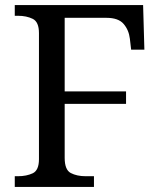

<svg xmlns="http://www.w3.org/2000/svg" viewBox="-20 -734 630 754"><path d="M38 0V-42H51Q84 -42 108.5 -53.5Q133 -65 133 -109V-604Q133 -648 108.5 -660Q84 -672 51 -672H38V-714H542L547 -539H495L490 -582Q486 -616 465.5 -640Q445 -664 398 -664H234V-375H475V-326H234V-114Q234 -67 258 -54.5Q282 -42 316 -42H349V0Z"/></svg>

Font: Noto Serif Khojki
Style: Regular
Weight: 400
Designer: Juan Bruce
Version: Version 2.002